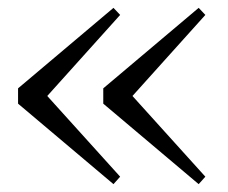

<svg xmlns="http://www.w3.org/2000/svg" viewBox="-20 -519 580 489"><path d="M269 -50 26 -255V-294L269 -499L286 -481L81 -253V-296L286 -69ZM486 -50 243 -255V-294L486 -499L503 -481L298 -253V-296L503 -69Z"/></svg>

Font: Noto Serif SC
Style: Regular
Weight: 400
Designer: Ryoko NISHIZUKA 西塚涼子 (kana & ideographs); Frank Grießhammer (Latin, Greek & Cyrillic); Wenlong ZHANG 张文龙 (bopomofo); San
Foundry: Adobe
Version: Version 2.002-H1;hotconv 1.1.0;makeotfexe 2.6.0